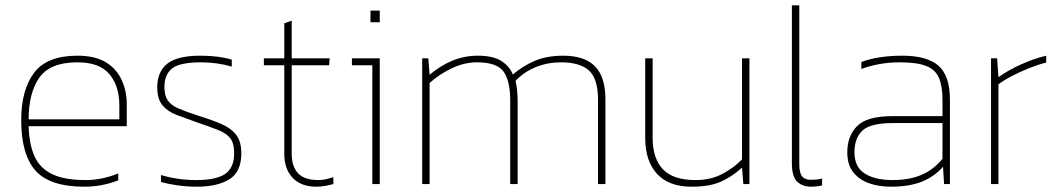

<svg xmlns="http://www.w3.org/2000/svg" viewBox="-20 -694 3990 724"><path d="M298 10Q168 10 114 -50.5Q60 -111 60 -241Q60 -355 108.5 -419.5Q157 -484 272 -484Q339 -484 379.5 -459Q420 -434 439 -392Q458 -350 458 -300V-218H88Q90 -149 110.5 -104Q131 -59 177.5 -37Q224 -15 303 -15Q364 -15 426 -40V-14Q365 10 298 10ZM88 -244H430V-296Q430 -370 392.5 -414.5Q355 -459 272 -459Q169 -459 128.5 -401.5Q88 -344 88 -244Z M723 10Q685 10 649.5 5Q614 0 587 -8V-34Q651 -15 720 -15Q796 -15 829.5 -38.5Q863 -62 863 -116Q863 -154 848 -173Q833 -192 801 -204.5Q769 -217 719 -234Q680 -248 646.5 -260.5Q613 -273 593 -296.5Q573 -320 573 -365Q573 -424 611 -454Q649 -484 735 -484Q805 -484 854 -469V-443Q797 -459 739 -459Q658 -459 629 -436Q600 -413 600 -366Q600 -334 612.5 -315.5Q625 -297 653 -285Q681 -273 727 -258Q779 -242 815.5 -226Q852 -210 871 -185Q890 -160 890 -116Q890 -46 845 -18Q800 10 723 10Z M1172 10Q1116 10 1084 -23Q1052 -56 1052 -114V-448H975V-474H1052V-606L1080 -616V-474H1223L1221 -448H1080V-114Q1080 -66 1104 -40.5Q1128 -15 1181 -15Q1205 -15 1237 -26V0Q1223 4 1206.5 7Q1190 10 1172 10Z M1377 -610V-654H1412V-610ZM1384 0V-448H1307V-474H1412V0Z M1572 0V-474H1595L1600 -412Q1641 -447 1686.5 -465.5Q1732 -484 1781 -484Q1838 -484 1869 -465Q1900 -446 1914 -413Q1948 -443 1994 -463.5Q2040 -484 2104 -484Q2184 -484 2223.5 -444Q2263 -404 2263 -319V0H2235V-318Q2235 -397 2201 -428Q2167 -459 2095 -459Q2045 -459 2000.5 -441Q1956 -423 1924 -389Q1928 -374 1930 -352Q1932 -330 1932 -313V0H1904V-313Q1904 -390 1878.5 -424.5Q1853 -459 1779 -459Q1730 -459 1682.5 -436Q1635 -413 1600 -381V0Z M2588 10Q2502 10 2457.5 -38.5Q2413 -87 2413 -174V-474H2441V-174Q2441 -97 2479.5 -56Q2518 -15 2603 -15Q2659 -15 2702.5 -37.5Q2746 -60 2778 -93V-474H2806V0H2783L2778 -62Q2741 -28 2698.5 -9Q2656 10 2588 10Z M3039 10Q3006 10 2986 -9Q2966 -28 2966 -80V-674H2994V-76Q2994 -42 3004.5 -29Q3015 -16 3037 -16Q3048 -16 3059 -17Q3070 -18 3080 -21V5Q3070 8 3058 9Q3046 10 3039 10Z M3339 10Q3294 10 3257 -3Q3220 -16 3197.5 -44.5Q3175 -73 3175 -120Q3175 -181 3212 -218.5Q3249 -256 3345 -256H3534V-317Q3534 -368 3521 -399.5Q3508 -431 3473 -445Q3438 -459 3373 -459Q3333 -459 3297 -452.5Q3261 -446 3228 -434V-460Q3258 -472 3298 -478Q3338 -484 3382 -484Q3476 -484 3519 -446Q3562 -408 3562 -319V0H3540L3536 -65Q3502 -27 3455 -8.5Q3408 10 3339 10ZM3346 -15Q3408 -15 3453.5 -34Q3499 -53 3534 -95V-230H3347Q3262 -230 3232 -201.5Q3202 -173 3202 -120Q3202 -64 3241 -39.5Q3280 -15 3346 -15Z M3717 0V-474H3740L3745 -403Q3783 -430 3831 -451.5Q3879 -473 3925 -484V-458Q3896 -451 3862 -437.5Q3828 -424 3797 -408Q3766 -392 3745 -376V0Z"/></svg>

Font: Kanit Thin
Style: Regular
Weight: 250
Designer: Katatrad Team
Foundry: CadsonDemak
Version: Version 2.000; ttfautohint (v1.8.3)